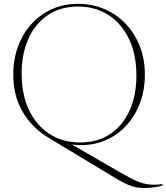

<svg xmlns="http://www.w3.org/2000/svg" viewBox="-20 -745 865 998"><path d="M572 176 229 -31Q147.5 -80.5 98.2 -163Q49 -245.5 49 -357Q49 -437 74 -504.2Q99 -571.5 144.2 -621Q189.5 -670.5 251 -697.8Q312.5 -725 385 -725Q459.5 -725 523 -697.8Q586.5 -670.5 633.5 -621Q680.5 -571.5 706.8 -504.5Q733 -437.5 733 -358Q733 -272.5 704.5 -201.5Q676 -130.5 624.8 -80.2Q573.5 -30 504.2 -6.8Q435 16.5 353.5 6L613 156Q658.5 182 690.5 196Q722.5 210 753.2 213.5Q784 217 825 212V219.5Q802 226 776.8 229.2Q751.5 232.5 731 232.5Q688.5 232.5 655 219.2Q621.5 206 572 176ZM395 -4.5Q488.5 -4.5 554 -49.2Q619.5 -94 654.2 -172.2Q689 -250.5 689 -351.5Q689 -463 650 -543.5Q611 -624 542.8 -667.5Q474.5 -711 386.5 -711Q293.5 -711 227.8 -666Q162 -621 127.2 -542.8Q92.5 -464.5 92.5 -363.5Q92.5 -252 131.5 -171.5Q170.5 -91 238.8 -47.8Q307 -4.5 395 -4.5Z"/></svg>

Font: Newsreader Display ExtraLight
Style: Regular
Weight: 275
Designer: Hugues Gentile
Foundry: Production Type
Version: Version 1.001